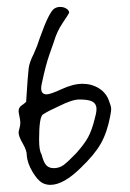

<svg xmlns="http://www.w3.org/2000/svg" viewBox="-20 -596 372 549"><path d="M113.3 -326.2Q97.7 -326.2 97.7 -343.8Q97.7 -349.6 99.6 -357.4Q110.4 -409.2 121.1 -439.5Q128.9 -460.9 134.8 -478.5Q142.6 -505.9 159.7 -531.2Q176.8 -556.6 177.7 -559.6Q177.7 -566.4 169.9 -571.3Q162.1 -576.2 152.3 -576.2Q143.6 -576.2 136.7 -572.3Q121.1 -564.5 93.8 -487.3Q86.9 -464.8 76.2 -441.4Q64.5 -418.9 62 -400.9Q59.6 -382.8 54.7 -304.7Q52.7 -302.7 48.3 -299.3Q43.9 -295.9 41 -293.9Q33.2 -288.1 33.2 -278.3Q33.2 -274.4 35.6 -263.2Q38.1 -252 38.1 -245.1Q38.1 -237.3 35.6 -229Q33.2 -220.7 33.2 -216.8Q33.2 -206.1 44.9 -186Q56.6 -166 56.6 -152.3Q56.6 -151.4 56.6 -150.4Q58.6 -128.9 72.8 -105Q86.9 -81.1 100.6 -73.2Q111.3 -67.4 124 -67.4Q161.1 -67.4 210 -115.2Q250 -153.3 268.1 -185.1Q286.1 -216.8 294.9 -262.7Q297.9 -278.3 297.9 -284.2Q297.9 -292 292 -306.6Q284.2 -330.1 263.2 -343.3Q242.2 -356.4 215.8 -356.4Q189.5 -356.4 156.7 -341.3Q124 -326.2 113.3 -326.2ZM250 -252.9Q242.2 -222.7 231.9 -203.6Q221.7 -184.6 198.2 -158.2Q173.8 -132.8 161.6 -124Q149.4 -115.2 133.8 -115.2Q120.1 -115.2 112.3 -123.5Q104.5 -131.8 98.6 -155.3Q91.8 -165 91.8 -197.3Q91.8 -260.7 102.5 -268.6Q119.1 -279.3 147.5 -292Q186.5 -311.5 206.1 -311.5Q228.5 -311.5 239.3 -307.6Q255.9 -301.8 255.9 -284.2Q255.9 -273.4 250 -252.9Z"/></svg>

Font: 辰宇落雁體 Thin
Style: Regular
Weight: 100
Designer: Written by Liu, Wei-Chen; Created by Wang, Li-Yu.
Foundry: New Value
Version: Version 1.000